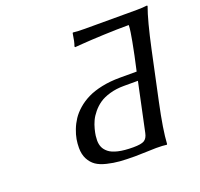

<svg xmlns="http://www.w3.org/2000/svg" viewBox="-115 -776 946 908"><g transform="rotate(-20 357.5 -322.5)"><path d="M662.1 -444.8 609.9 -200.2Q582 -69.8 578.1 0L576.2 2.9Q557.1 0 522.9 0Q509.3 0 472.2 1.5Q435.1 2.9 416 2.9Q372.1 2.9 340.6 0.5Q309.1 -2 276.9 -9.8Q244.6 -17.6 224.9 -31.2Q205.1 -44.9 192.6 -68.6Q180.2 -92.3 180.2 -125Q180.2 -146.5 183.8 -168Q187.5 -189.5 197 -214.1Q206.5 -238.8 220.9 -260.7Q235.4 -282.7 258.8 -303.2Q282.2 -323.7 312.3 -338.6Q342.3 -353.5 384.3 -362.3Q426.3 -371.1 476.1 -371.1H560.1L576.2 -444.8Q576.7 -447.3 581.1 -469.2Q585.4 -491.2 589.4 -511.5Q593.3 -531.7 596.7 -554.4Q600.1 -577.1 600.1 -586.9V-590.8Q540.5 -590.8 472.2 -587.9Q403.8 -585 365.2 -582L326.2 -579.1L324.2 -583Q332 -603 337.9 -645L339.8 -647.9Q363.8 -645 399.9 -645H660.2Q675.3 -645 688.5 -645.8Q701.7 -646.5 707 -647.5L712.9 -647.9L714.8 -645Q691.4 -581.1 662.1 -444.8ZM499 -84 550.8 -328.1H480Q441.4 -328.1 409.2 -318.8Q377 -309.6 356.2 -295.2Q335.4 -280.8 319.3 -261.2Q303.2 -241.7 294.7 -223.1Q286.1 -204.6 281 -184.6Q275.9 -164.6 274.4 -151.9Q272.9 -139.2 272.9 -128.9Q272.9 -109.9 279.3 -95Q285.6 -80.1 301.5 -67.1Q317.4 -54.2 347.9 -47.1Q378.4 -40 422.9 -40Q463.4 -40 478.5 -49.3Q493.7 -58.6 499 -84Z"/></g></svg>

Font: Linear Smooth
Style: Italic
Weight: 400
Designer: Philipp H. Poll, Flanker
Foundry: Philipp H. Poll, reworked by Flanker
Version: Version 1.061 | FøM Fix